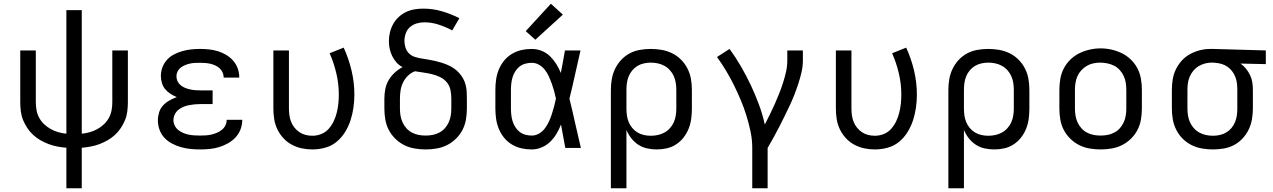

<svg xmlns="http://www.w3.org/2000/svg" viewBox="-20 -789 6790 1024"><path d="M334 215V-1Q310 -3 286 -7.5Q262 -12 239.5 -20.5Q217 -29 196 -41Q175 -53 157 -69.5Q139 -86 125.5 -106.5Q112 -127 103 -149Q94 -171 91 -195.5Q88 -220 88 -244V-520H171V-244Q171 -222 175 -200.5Q179 -179 189.5 -160Q200 -141 216 -126Q232 -111 251 -100.5Q270 -90 291 -84Q312 -78 334 -76V-735H416V-76Q438 -78 459 -84Q480 -90 499 -100.5Q518 -111 534 -126Q550 -141 560.5 -160Q571 -179 575 -200.5Q579 -222 579 -244V-520H662V-244Q662 -220 659 -195.5Q656 -171 647 -149Q638 -127 624.5 -106.5Q611 -86 593 -69.5Q575 -53 554 -41Q533 -29 510.5 -20.5Q488 -12 464 -7.5Q440 -3 416 -1V215Z M1047 8Q1022 8 996.5 5.5Q971 3 946 -4Q921 -11 898 -23Q875 -35 857.5 -53.5Q840 -72 831 -96.5Q822 -121 822 -147Q822 -168 828.5 -189.5Q835 -211 850 -227Q865 -243 884 -253.5Q903 -264 923 -271Q906 -278 889.5 -288.5Q873 -299 861 -313.5Q849 -328 843.5 -346.5Q838 -365 838 -384Q838 -408 846.5 -430.5Q855 -453 871 -470.5Q887 -488 908.5 -499Q930 -510 953 -516.5Q976 -523 999.5 -525.5Q1023 -528 1047 -528Q1071 -528 1095 -525.5Q1119 -523 1142 -516Q1165 -509 1186 -496.5Q1207 -484 1223 -466Q1239 -448 1247.5 -425Q1256 -402 1256 -378Q1256 -377 1256 -376.5Q1256 -376 1256 -375H1173Q1173 -375 1173 -375.5Q1173 -376 1173 -376Q1173 -390 1167 -403Q1161 -416 1151 -425Q1141 -434 1128 -440Q1115 -446 1101.5 -449Q1088 -452 1074.5 -453Q1061 -454 1047 -454Q1034 -454 1020.5 -453.5Q1007 -453 993.5 -450Q980 -447 967.5 -442Q955 -437 944 -428.5Q933 -420 927 -408Q921 -396 921 -382Q921 -368 927 -355.5Q933 -343 944 -334Q955 -325 968 -320Q981 -315 994.5 -312Q1008 -309 1022 -308Q1036 -307 1050 -307H1114V-234H1050Q1034 -234 1018.5 -232.5Q1003 -231 987.5 -228Q972 -225 957.5 -219Q943 -213 931 -203Q919 -193 912 -178.5Q905 -164 905 -148Q905 -148 905 -148Q905 -148 905 -148Q905 -133 912 -119Q919 -105 931 -95.5Q943 -86 957 -80Q971 -74 986 -71Q1001 -68 1016.5 -67Q1032 -66 1047 -66Q1063 -66 1078 -67Q1093 -68 1108 -71.5Q1123 -75 1137 -81Q1151 -87 1163 -96.5Q1175 -106 1182 -120Q1189 -134 1189 -150Q1189 -150 1189 -150Q1189 -150 1189 -150H1272Q1272 -149 1272 -149Q1272 -149 1272 -148Q1272 -123 1262.5 -98.5Q1253 -74 1235.5 -55.5Q1218 -37 1195.5 -24.5Q1173 -12 1148.5 -4.5Q1124 3 1098.5 5.5Q1073 8 1047 8Z M1646 8Q1617 8 1589 2Q1561 -4 1536 -17.5Q1511 -31 1491.5 -52Q1472 -73 1459.5 -99Q1447 -125 1442.5 -153Q1438 -181 1438 -210V-520H1521V-210Q1521 -192 1523.5 -174Q1526 -156 1532.5 -139.5Q1539 -123 1550.5 -108.5Q1562 -94 1577 -84Q1592 -74 1609.5 -69.5Q1627 -65 1646 -65Q1670 -65 1693 -74Q1716 -83 1732.5 -101.5Q1749 -120 1759.5 -142Q1770 -164 1776 -188Q1782 -212 1784.5 -236Q1787 -260 1787 -285Q1787 -341 1774 -397Q1761 -453 1738 -505L1813 -535Q1840 -476 1855 -412.5Q1870 -349 1870 -284Q1870 -249 1865 -214.5Q1860 -180 1849.5 -147.5Q1839 -115 1820.5 -85Q1802 -55 1775.5 -33Q1749 -11 1715 -1.5Q1681 8 1646 8Z M2250 8Q2221 8 2191.5 3Q2162 -2 2136 -15Q2110 -28 2088.5 -49Q2067 -70 2053.5 -96Q2040 -122 2035 -151.5Q2030 -181 2030 -210V-263Q2030 -289 2035 -314.5Q2040 -340 2053 -362Q2066 -384 2085 -401.5Q2104 -419 2127 -431Q2109 -440 2095 -455.5Q2081 -471 2072 -489.5Q2063 -508 2058.5 -528Q2054 -548 2054 -569Q2054 -592 2059.5 -615.5Q2065 -639 2076.5 -660Q2088 -681 2105.5 -697.5Q2123 -714 2144.5 -724.5Q2166 -735 2190 -739Q2214 -743 2237 -743Q2288 -743 2336.5 -729Q2385 -715 2430 -692L2392 -627Q2358 -645 2320 -657.5Q2282 -670 2243 -670Q2222 -670 2202 -664Q2182 -658 2166.5 -644.5Q2151 -631 2144 -611Q2137 -591 2137 -570Q2137 -552 2143 -534Q2149 -516 2162 -503.5Q2175 -491 2192.5 -485.5Q2210 -480 2228.5 -477Q2247 -474 2265 -471Q2283 -468 2300.5 -464Q2318 -460 2335.5 -454.5Q2353 -449 2370 -441.5Q2387 -434 2402 -423.5Q2417 -413 2429 -399.5Q2441 -386 2450 -370Q2459 -354 2463.5 -336Q2468 -318 2469 -300Q2470 -282 2470 -263V-210Q2470 -181 2465 -151.5Q2460 -122 2446.5 -96Q2433 -70 2411.5 -49Q2390 -28 2364 -15Q2338 -2 2308.5 3Q2279 8 2250 8ZM2250 -66Q2269 -66 2287.5 -69.5Q2306 -73 2323 -82Q2340 -91 2352.5 -105Q2365 -119 2373 -136.5Q2381 -154 2384 -172.5Q2387 -191 2387 -210V-263Q2387 -286 2382.5 -309Q2378 -332 2363 -350Q2348 -368 2327 -378Q2306 -388 2283.5 -393.5Q2261 -399 2238.5 -402Q2216 -405 2193 -409Q2172 -401 2156 -385.5Q2140 -370 2130 -350Q2120 -330 2116.5 -308Q2113 -286 2113 -263V-210Q2113 -191 2116 -172.5Q2119 -154 2127 -136.5Q2135 -119 2147.5 -105Q2160 -91 2177 -82Q2194 -73 2212.5 -69.5Q2231 -66 2250 -66Z M2816 8Q2788 8 2761 2Q2734 -4 2710 -18.5Q2686 -33 2668.5 -54.5Q2651 -76 2640.5 -101.5Q2630 -127 2626 -154.5Q2622 -182 2622 -210V-310Q2622 -338 2626 -365.5Q2630 -393 2640.5 -418.5Q2651 -444 2668.5 -465.5Q2686 -487 2710 -501.5Q2734 -516 2761 -522Q2788 -528 2816 -528Q2843 -528 2868.5 -518Q2894 -508 2913 -489.5Q2932 -471 2946.5 -448Q2961 -425 2971 -400Q2977 -430 2982.5 -460Q2988 -490 2993 -520H3076Q3061 -456 3047 -391.5Q3033 -327 3017 -263Q3033 -198 3047.5 -132Q3062 -66 3078 0H2995Q2989 -31 2983.5 -62Q2978 -93 2972 -125Q2962 -99 2948 -75.5Q2934 -52 2914.5 -33Q2895 -14 2869 -3Q2843 8 2816 8ZM2816 -66Q2837 -66 2855.5 -77Q2874 -88 2886.5 -105Q2899 -122 2908 -141.5Q2917 -161 2923.5 -181.5Q2930 -202 2935.5 -222.5Q2941 -243 2945 -263Q2941 -283 2935.5 -303Q2930 -323 2923 -342.5Q2916 -362 2907.5 -381Q2899 -400 2886 -416.5Q2873 -433 2855 -443.5Q2837 -454 2816 -454Q2799 -454 2782 -449.5Q2765 -445 2751.5 -434.5Q2738 -424 2728.5 -409Q2719 -394 2714 -378Q2709 -362 2707 -344.5Q2705 -327 2705 -310V-210Q2705 -193 2707 -175.5Q2709 -158 2714 -142Q2719 -126 2728.5 -111Q2738 -96 2751.5 -85.5Q2765 -75 2782 -70.5Q2799 -66 2816 -66ZM2835 -577 2784 -623 2918 -769 2982 -711Z M3238 215V-310Q3238 -339 3243 -367.5Q3248 -396 3260.5 -422Q3273 -448 3293 -469.5Q3313 -491 3338.5 -504.5Q3364 -518 3393 -523Q3422 -528 3451 -528Q3480 -528 3509 -523Q3538 -518 3564.5 -505Q3591 -492 3612 -471Q3633 -450 3646.5 -423.5Q3660 -397 3665 -368Q3670 -339 3670 -310V-210Q3670 -183 3666.5 -156Q3663 -129 3653 -103.5Q3643 -78 3626 -56Q3609 -34 3586 -19Q3563 -4 3536.5 2Q3510 8 3482 8Q3457 8 3431.5 2.5Q3406 -3 3384.5 -17Q3363 -31 3347 -51.5Q3331 -72 3321 -96V215ZM3451 -65Q3470 -65 3488.5 -69Q3507 -73 3523.5 -82Q3540 -91 3553 -105.5Q3566 -120 3573.5 -137Q3581 -154 3584 -172.5Q3587 -191 3587 -210V-310Q3587 -329 3584 -347.5Q3581 -366 3573.5 -383Q3566 -400 3553 -414.5Q3540 -429 3523.5 -438Q3507 -447 3488.5 -451Q3470 -455 3451 -455Q3433 -455 3414.5 -451Q3396 -447 3380 -437.5Q3364 -428 3352 -413.5Q3340 -399 3333 -382Q3326 -365 3323.5 -346.5Q3321 -328 3321 -310V-210Q3321 -192 3323.5 -173.5Q3326 -155 3333 -138Q3340 -121 3352 -106.5Q3364 -92 3380 -82.5Q3396 -73 3414 -69Q3432 -65 3451 -65Z M3992 215V0Q3992 -44 3983 -87Q3974 -130 3961 -172Q3948 -214 3931 -254.5Q3914 -295 3894.5 -334.5Q3875 -374 3852.5 -411.5Q3830 -449 3804 -485L3871 -528Q3904 -483 3932 -434.5Q3960 -386 3984 -335.5Q4008 -285 4027.5 -232Q4047 -179 4059 -125Q4073 -152 4086.5 -179.5Q4100 -207 4112.5 -235Q4125 -263 4136 -291Q4147 -319 4156.5 -348.5Q4166 -378 4172.5 -407.5Q4179 -437 4179 -468V-520H4262V-468Q4262 -436 4255 -405Q4248 -374 4238 -343.5Q4228 -313 4216.5 -283.5Q4205 -254 4191.5 -225.5Q4178 -197 4164 -168.5Q4150 -140 4135.5 -111.5Q4121 -83 4105.5 -55.5Q4090 -28 4074 0V215Z M4646 8Q4617 8 4589 2Q4561 -4 4536 -17.5Q4511 -31 4491.5 -52Q4472 -73 4459.5 -99Q4447 -125 4442.5 -153Q4438 -181 4438 -210V-520H4521V-210Q4521 -192 4523.5 -174Q4526 -156 4532.5 -139.5Q4539 -123 4550.5 -108.5Q4562 -94 4577 -84Q4592 -74 4609.5 -69.5Q4627 -65 4646 -65Q4670 -65 4693 -74Q4716 -83 4732.5 -101.5Q4749 -120 4759.5 -142Q4770 -164 4776 -188Q4782 -212 4784.5 -236Q4787 -260 4787 -285Q4787 -341 4774 -397Q4761 -453 4738 -505L4813 -535Q4840 -476 4855 -412.5Q4870 -349 4870 -284Q4870 -249 4865 -214.5Q4860 -180 4849.5 -147.5Q4839 -115 4820.5 -85Q4802 -55 4775.5 -33Q4749 -11 4715 -1.5Q4681 8 4646 8Z M5038 215V-310Q5038 -339 5043 -367.5Q5048 -396 5060.5 -422Q5073 -448 5093 -469.5Q5113 -491 5138.5 -504.5Q5164 -518 5193 -523Q5222 -528 5251 -528Q5280 -528 5309 -523Q5338 -518 5364.5 -505Q5391 -492 5412 -471Q5433 -450 5446.5 -423.5Q5460 -397 5465 -368Q5470 -339 5470 -310V-210Q5470 -183 5466.5 -156Q5463 -129 5453 -103.5Q5443 -78 5426 -56Q5409 -34 5386 -19Q5363 -4 5336.5 2Q5310 8 5282 8Q5257 8 5231.5 2.5Q5206 -3 5184.5 -17Q5163 -31 5147 -51.5Q5131 -72 5121 -96V215ZM5251 -65Q5270 -65 5288.5 -69Q5307 -73 5323.5 -82Q5340 -91 5353 -105.5Q5366 -120 5373.5 -137Q5381 -154 5384 -172.5Q5387 -191 5387 -210V-310Q5387 -329 5384 -347.5Q5381 -366 5373.5 -383Q5366 -400 5353 -414.5Q5340 -429 5323.5 -438Q5307 -447 5288.5 -451Q5270 -455 5251 -455Q5233 -455 5214.5 -451Q5196 -447 5180 -437.5Q5164 -428 5152 -413.5Q5140 -399 5133 -382Q5126 -365 5123.5 -346.5Q5121 -328 5121 -310V-210Q5121 -192 5123.5 -173.5Q5126 -155 5133 -138Q5140 -121 5152 -106.5Q5164 -92 5180 -82.5Q5196 -73 5214 -69Q5232 -65 5251 -65Z M5850 8Q5821 8 5791.5 3Q5762 -2 5736 -15Q5710 -28 5688.5 -49Q5667 -70 5653.5 -96Q5640 -122 5635 -151.5Q5630 -181 5630 -210V-310Q5630 -339 5635 -368.5Q5640 -398 5653.5 -424Q5667 -450 5688.5 -471Q5710 -492 5736.5 -505Q5763 -518 5792 -524.5Q5821 -531 5850 -531Q5879 -531 5908 -524.5Q5937 -518 5963.5 -505Q5990 -492 6011.5 -471Q6033 -450 6046.5 -424Q6060 -398 6065 -368.5Q6070 -339 6070 -310V-210Q6070 -181 6065 -151.5Q6060 -122 6046.5 -96Q6033 -70 6011.5 -49Q5990 -28 5964 -15Q5938 -2 5908.5 3Q5879 8 5850 8ZM5850 -66Q5869 -66 5887.5 -69.5Q5906 -73 5923 -82Q5940 -91 5952.5 -105Q5965 -119 5973 -136.5Q5981 -154 5984 -172.5Q5987 -191 5987 -210V-310Q5987 -329 5984 -348Q5981 -367 5973 -384Q5965 -401 5952 -415.5Q5939 -430 5922 -438.5Q5905 -447 5886 -451Q5867 -455 5848 -455Q5829 -455 5810.5 -451Q5792 -447 5776 -437.5Q5760 -428 5747 -414Q5734 -400 5726.5 -383Q5719 -366 5716 -347.5Q5713 -329 5713 -310V-210Q5713 -191 5716 -172.5Q5719 -154 5727 -136.5Q5735 -119 5747.5 -105Q5760 -91 5777 -82Q5794 -73 5812.5 -69.5Q5831 -66 5850 -66Z M6449 8Q6420 8 6391 3Q6362 -2 6335.5 -15Q6309 -28 6288 -49Q6267 -70 6253.5 -96.5Q6240 -123 6235 -152Q6230 -181 6230 -210V-310Q6230 -338 6234.5 -366Q6239 -394 6251.5 -419.5Q6264 -445 6283 -466Q6302 -487 6327 -500.5Q6352 -514 6379 -521Q6406 -528 6435 -528Q6438 -528 6442 -528Q6446 -528 6450 -528L6731 -520V-447L6596 -450Q6612 -439 6625 -423Q6638 -407 6647 -388.5Q6656 -370 6659 -350Q6662 -330 6662 -310V-210Q6662 -181 6657 -152.5Q6652 -124 6639.5 -98Q6627 -72 6607 -50.5Q6587 -29 6561.5 -15.5Q6536 -2 6507 3Q6478 8 6449 8ZM6449 -65Q6467 -65 6485.5 -69Q6504 -73 6520 -82.5Q6536 -92 6548 -106.5Q6560 -121 6567 -138Q6574 -155 6576.5 -173.5Q6579 -192 6579 -210V-310Q6579 -327 6577 -344.5Q6575 -362 6568.5 -378.5Q6562 -395 6551.5 -409Q6541 -423 6526.5 -433Q6512 -443 6495 -448Q6478 -453 6461 -454L6450 -455Q6448 -455 6445.5 -455Q6443 -455 6441 -455Q6423 -455 6405 -450Q6387 -445 6371.5 -435.5Q6356 -426 6344.5 -412Q6333 -398 6325.5 -381Q6318 -364 6315.5 -346Q6313 -328 6313 -310V-210Q6313 -191 6316 -172.5Q6319 -154 6326.5 -137Q6334 -120 6347 -105.5Q6360 -91 6376.5 -82Q6393 -73 6411.5 -69Q6430 -65 6449 -65Z"/></svg>

Font: Zed Sans Extended
Style: Regular
Weight: 400
Width: 7
Designer: Belleve Invis
Foundry: Belleve Invis
Version: Version 1.0.0; ttfautohint (v1.8.4)